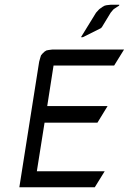

<svg xmlns="http://www.w3.org/2000/svg" viewBox="-20 -794 546 814"><path d="M62 0 146 -532.2 150.9 -549.8 153.8 -559.1 159.2 -565.9 168.9 -575.2 176.8 -580.1 186 -582 202.1 -584H505.9L463.9 -516.1H207L180.2 -344.2H436L393.1 -273.9H168.9L136.2 -67.9H423.8L381.8 0ZM323.2 -636.2 387.2 -740.2 397.9 -752 401.9 -755.9 415 -765.1 423.8 -770 432.1 -772 449.2 -773.9H485.8L484.9 -770L477.1 -765.1L462.9 -755.9L459 -752L449.2 -740.2L412.1 -679.2L408.2 -674.8L331.1 -636.2Z"/></svg>

Font: Petahja
Style: Italic
Weight: 400
Designer: T. Christopher White
Version: Version 1.1